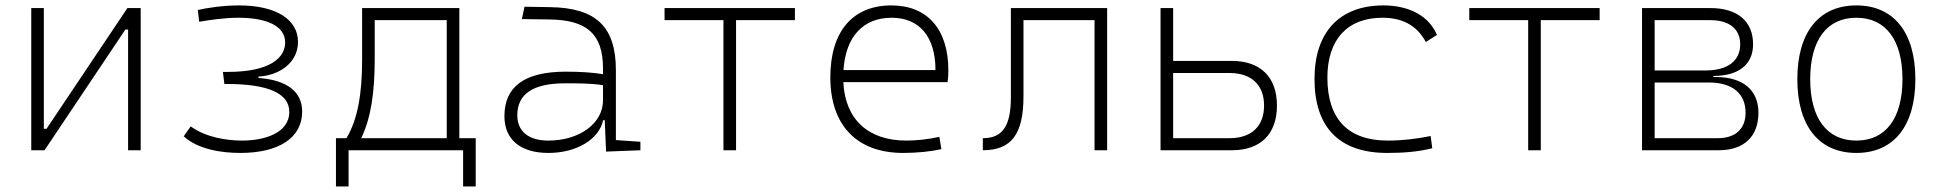

<svg xmlns="http://www.w3.org/2000/svg" viewBox="-20 -547 7071 699"><path d="M93.8 0H142.1L436.5 -439.5H446.3V0H492.2V-517.6H443.8L149.4 -78.1H139.6V-517.6H93.8Z M855 9.8C996.1 9.8 1080.1 -45.9 1080.1 -140.6C1080.1 -211.4 1027.8 -255.4 920.9 -263.2V-268.1C996.6 -272.5 1064.9 -317.9 1064.9 -394.5C1064.9 -474.6 987.8 -527.3 849.6 -527.3C793 -527.3 734.9 -518.6 700.2 -510.7L705.1 -467.8C749.5 -475.1 798.3 -482.4 848.1 -482.4C950.7 -482.4 1018.1 -452.6 1018.1 -392.6C1018.1 -336.9 963.9 -285.2 809.1 -285.2H791.5L796.9 -241.2H807.6C954.6 -241.2 1033.2 -207.5 1033.2 -140.1C1033.2 -61 939.9 -35.2 861.3 -35.2C805.2 -35.2 729 -46.9 674.3 -86.9L648.9 -50.8C700.2 -3.4 785.6 9.8 855 9.8Z M1203.1 131.8H1249V0H1666V131.8H1711.9V-43.9H1652.3V-517.6H1298.3V-329.1C1298.3 -203.6 1281.7 -110.8 1241.2 -43.9H1203.1ZM1606.4 -43.9H1294.9C1330.6 -116.7 1344.2 -211.4 1344.2 -332.5V-473.6H1606.4Z M2186.5 4.9 2311.5 0V-30.8L2222.2 -37.1V-291.5C2222.2 -449.7 2150.4 -518.6 1982.4 -521L1889.6 -522.5L1879.9 -477.5L1982.4 -476.1C2117.7 -474.1 2175.3 -421.9 2175.3 -297.9V-276.9C2139.2 -283.2 2090.8 -286.1 2040 -286.1C1890.6 -286.1 1816.4 -232.4 1816.4 -124C1816.4 -39.1 1874.5 9.8 1976.6 9.8C2080.6 9.8 2161.6 -41 2175.8 -109.4H2181.6ZM2175.3 -236.8V-181.2C2175.3 -98.1 2089.8 -35.2 1976.6 -35.2C1904.8 -35.2 1863.3 -68.4 1863.3 -127.4C1863.3 -205.1 1920.9 -243.7 2037.6 -243.7C2082 -243.7 2134.3 -243.7 2175.3 -236.8Z M2613.8 0H2659.7V-473.6H2874V-517.6H2399.4V-473.6H2613.8Z M3268.1 9.8C3318.4 9.8 3370.1 4.4 3407.2 -3.9L3399.9 -48.8C3361.8 -40 3316.4 -35.2 3279.8 -35.2C3139.6 -35.2 3056.6 -113.3 3050.3 -248H3429.7C3431.6 -258.3 3432.6 -274.4 3432.6 -291C3432.6 -440.4 3356.4 -527.3 3225.1 -527.3C3084 -527.3 3002.9 -432.1 3002.9 -265.6C3002.9 -90.8 3099.6 9.8 3268.1 9.8ZM3050.8 -292C3058.6 -413.1 3122.1 -482.4 3226.1 -482.4C3327.6 -482.4 3385.7 -413.1 3385.7 -292Z M3558.1 0C3662.1 0 3706.1 -58.6 3706.1 -195.8V-473.6H3964.8V0H4010.7V-517.6H3660.2V-192.4C3660.2 -88.4 3629.9 -43.9 3558.1 -43.9Z M4205.1 0H4464.8C4569.3 0 4628.9 -59.1 4628.9 -162.6C4628.9 -266.1 4569.3 -325.2 4464.8 -325.2H4251V-517.6H4205.1ZM4251 -43.9V-281.2H4456.1C4536.1 -281.2 4582 -237.8 4582 -162.6C4582 -87.4 4536.1 -43.9 4456.1 -43.9Z M5030.3 9.8C5084 9.8 5141.1 6.3 5194.3 -7.3L5188.5 -51.8C5138.2 -41.5 5085.4 -35.2 5032.2 -35.2C4887.7 -35.2 4812.5 -113.8 4812.5 -264.6C4812.5 -403.8 4886.2 -482.4 5012.7 -482.4C5078.1 -482.4 5135.7 -460 5170.9 -394L5211.4 -419.9C5182.6 -488.3 5111.3 -527.3 5016.6 -527.3C4855.5 -527.3 4765.6 -428.7 4765.6 -259.8C4765.6 -82.5 4856.4 9.8 5030.3 9.8Z M5543.5 0H5589.4V-473.6H5803.7V-517.6H5329.1V-473.6H5543.5Z M5958 0H6237.3C6329.1 0 6381.8 -49.8 6381.8 -136.7C6381.8 -219.2 6325.2 -266.6 6226.6 -266.6H6217.8V-270.5C6309.6 -270.5 6362.3 -312 6362.3 -385.7C6362.3 -469.7 6305.7 -517.6 6207 -517.6H5958ZM6003.9 -43.9V-246.6H6202.1C6286.6 -246.6 6335 -206.5 6335 -136.7C6335 -77.6 6297.9 -43.9 6233.4 -43.9ZM6003.9 -290.5V-473.6H6207C6275.9 -473.6 6315.4 -441.4 6315.4 -385.7C6315.4 -325.2 6269.5 -290.5 6189.5 -290.5Z M6738.3 9.8C6874 9.8 6953.1 -87.9 6953.1 -258.8C6953.1 -429.7 6874 -527.3 6738.3 -527.3C6602.5 -527.3 6523.4 -429.7 6523.4 -258.8C6523.4 -87.9 6602.5 9.8 6738.3 9.8ZM6738.3 -35.2C6631.3 -35.2 6570.3 -116.2 6570.3 -258.8C6570.3 -401.4 6631.3 -482.4 6738.3 -482.4C6845.2 -482.4 6906.2 -401.4 6906.2 -258.8C6906.2 -116.2 6845.2 -35.2 6738.3 -35.2Z"/></svg>

Font: Cascadia Mono PL ExtraLight
Style: Regular
Weight: 200
Monospace: yes
Designer: Aaron Bell
Foundry: Saja Typeworks
Version: Version 2404.023